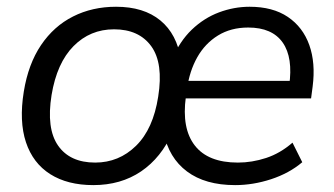

<svg xmlns="http://www.w3.org/2000/svg" viewBox="-20 -531 974 560"><path d="M252.2 8.9Q177.1 8.9 126.6 -23Q76.1 -54.9 55.7 -116.1Q35.4 -177.3 49.4 -263.8Q62.4 -344.2 99.7 -399.5Q137.1 -454.8 193.2 -483Q249.2 -511.3 318.5 -511.3Q399.2 -511.3 447.7 -471.4Q496.2 -431.5 507.7 -356.8H481.3Q503.8 -410.4 539.4 -444.5Q575 -478.5 618.7 -494.9Q662.4 -511.3 708 -511.3Q775.7 -511.3 819.6 -481.6Q863.4 -452 882.1 -399.7Q900.8 -347.3 891.8 -278L887.3 -244H503.1L511 -295.2H842.7L823.3 -280.8Q835.3 -362.9 804.6 -406.8Q773.8 -450.7 704 -450.7Q653.4 -450.7 615.8 -427.5Q578.1 -404.3 555.3 -363.9Q532.6 -323.5 525.5 -271.9L522.1 -248.5Q509.5 -156.2 548.3 -106.5Q587 -56.8 673.8 -56.8Q715 -56.8 756 -70.2Q797 -83.6 833.1 -114.9L861.6 -57.9Q823.8 -25.8 771 -8.4Q718.2 8.9 665.8 8.9Q578.6 8.9 525.4 -30.9Q472.3 -70.7 457.6 -143.3L483.5 -145.8Q450.5 -71.2 391.5 -31.1Q332.4 8.9 252.2 8.9ZM257.6 -56.8Q326.8 -56.8 376.8 -105.8Q426.8 -154.8 441.4 -249.1Q457 -346.6 421.2 -396.1Q385.4 -445.5 312.6 -445.5Q243 -445.5 194.5 -396.5Q145.9 -347.5 130.4 -253.8Q114.8 -156.2 149.3 -106.5Q183.9 -56.8 257.6 -56.8Z"/></svg>

Font: Mulish ExtraLight
Style: Italic
Weight: 200
Italic angle: -9°
Designer: Vernon Adams
Foundry: Vernon Adams
Version: Version 3.603